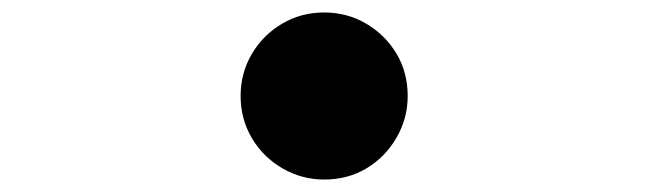

<svg xmlns="http://www.w3.org/2000/svg" viewBox="-20 -534 1040 308"><path d="M500 -514Q537 -514 567.5 -496Q598 -478 616 -448Q634 -418 634 -380Q634 -344 616 -313Q598 -282 568 -264Q538 -246 500 -246Q464 -246 433 -264Q402 -282 384 -312.5Q366 -343 366 -380Q366 -417 384 -447.5Q402 -478 432.5 -496Q463 -514 500 -514Z"/></svg>

Font: Noto Sans SC Thin ExtraBold
Style: Regular
Weight: 800
Version: Version 2.004-H2;hotconv 1.0.118;makeotfexe 2.5.65603